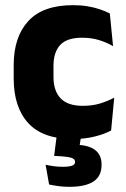

<svg xmlns="http://www.w3.org/2000/svg" viewBox="-20 -525 487 743"><path d="M263 13Q146 13 89.5 -48.5Q33 -110 33 -221.5V-272.5Q33 -382 89.5 -443.5Q146 -505 262.5 -505Q292.5 -505 318.5 -500.8Q344.5 -496.5 366.5 -489Q388.5 -481.5 405 -473L417.5 -346.5Q393 -360.5 363.5 -369.8Q334 -379 297 -379Q239 -379 213 -351Q187 -323 187 -270V-227.5Q187 -173.5 214.5 -144.5Q242 -115.5 300.5 -115.5Q337 -115.5 366.2 -124.2Q395.5 -133 422 -147L410 -20Q384 -6 346 3.5Q308 13 263 13ZM296.5 -16 283.5 68 225 36Q236 35.5 246.5 35.2Q257 35 267.5 35Q322 35.5 347.5 55Q373 74.5 373 110.5V113.5Q373 157 341.5 177.5Q310 198 248.5 198Q226.5 198 206.2 195.2Q186 192.5 170 189L156.5 112.5Q171.5 116 188.5 118.2Q205.5 120.5 222 120.5Q246.5 120.5 258.5 116.2Q270.5 112 270.5 102V101Q270.5 90 254.8 85.2Q239 80.5 193.5 78.5Q191.5 78.5 190.5 78.5Q189.5 78.5 189.5 78.5L201.5 -16Z"/></svg>

Font: Anek Latin
Style: Bold
Weight: 700
Designer: Yesha Goshar
Foundry: Ek Type
Version: Version 1.003